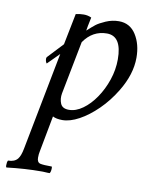

<svg xmlns="http://www.w3.org/2000/svg" viewBox="-77 -483 592 768"><g transform="rotate(10 219.0 -99.0)"><path d="M344.7 -424.8Q389.6 -424.8 414.1 -386.2Q438.5 -347.7 438.5 -293Q438.5 -225.6 395.5 -154.8Q367.2 -107.9 330.6 -72Q293.9 -36.1 257.1 -16.1Q220.2 3.9 189.5 3.9Q164.6 3.9 150.4 -3.9L123 141.6Q120.1 153.8 120.1 168.9Q120.1 188 133.8 191.4Q146.5 194.3 179.7 194.3Q181.6 194.3 181.6 200.2Q181.6 215.3 176.8 221.7Q173.3 221.7 168.7 221.7Q164.1 221.7 158.7 221.2Q153.3 220.7 149.2 220.7Q145 220.7 142.6 220.7Q76.2 220.7 2.9 229.5Q0 228.5 0 221.7Q0 207.5 3.9 201.2Q30.3 201.2 43 185.5Q53.2 172.4 58.6 143.6L135.7 -254.9L88.9 -208Q83 -214.8 83 -227.5Q83 -231.4 85.9 -234.4L143.6 -295.9L168.9 -422.9Q184.6 -426.8 201.2 -426.8Q217.8 -426.8 232.4 -419.9Q228 -399.4 225.3 -385.7Q222.7 -372.1 221.7 -365.2Q231.4 -374 239.3 -380.9Q247.1 -387.7 253.4 -392.6Q265.6 -402.3 291.5 -413.6Q317.4 -424.8 344.7 -424.8ZM305.7 -368.2Q247.6 -368.2 211.9 -316.4L169.9 -100.6Q166 -78.1 173.8 -59.6Q181.6 -41 208 -41Q236.3 -41 264.4 -61.3Q292.5 -81.5 315.4 -115.2Q338.4 -148.9 352.3 -190.2Q366.2 -231.4 366.2 -273.4Q366.2 -368.2 305.7 -368.2Z"/></g></svg>

Font: Metal
Style: Regular
Weight: 400
Designer: Danh Hong
Version: Version 8.002; ttfautohint (v1.8.3)